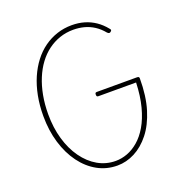

<svg xmlns="http://www.w3.org/2000/svg" viewBox="-188 -1286 1424 1475"><g transform="rotate(-20 524.0 -548.0)"><path d="M522 19Q434 19 360 -22Q286 -63 231 -137.5Q176 -212 145.5 -313Q115 -414 115 -533Q115 -620 130 -697Q145 -774 173 -838.5Q201 -903 240.5 -954.5Q280 -1006 329.5 -1041.5Q379 -1077 436.5 -1096Q494 -1115 558 -1115Q613 -1115 660.5 -1101Q708 -1087 748.5 -1059.5Q789 -1032 823 -990Q831 -982 830.5 -976Q830 -970 820 -963Q815 -959 808.5 -960Q802 -961 794 -969Q762 -1008 724.5 -1032Q687 -1056 645 -1067Q603 -1078 557 -1078Q498 -1078 445.5 -1060Q393 -1042 348 -1008.5Q303 -975 267.5 -927Q232 -879 207 -818.5Q182 -758 168.5 -686Q155 -614 155 -533Q155 -423 182 -329.5Q209 -236 259 -166Q309 -96 376 -57.5Q443 -19 522 -19Q569 -19 616.5 -36.5Q664 -54 708.5 -92Q753 -130 788.5 -190.5Q824 -251 846.5 -336Q869 -421 873 -532H565Q556 -532 553 -536.5Q550 -541 550 -550Q550 -559 553 -563Q556 -567 565 -567H892Q903 -567 907 -563.5Q911 -560 911 -552Q911 -407 878 -300Q845 -193 789 -122.5Q733 -52 664 -16.5Q595 19 522 19Z"/></g></svg>

Font: Playwrite FR Moderne Thin
Style: Regular
Weight: 250
Version: Version 1.002